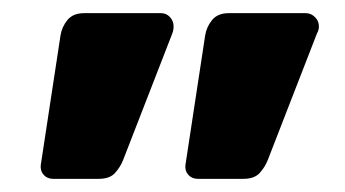

<svg xmlns="http://www.w3.org/2000/svg" viewBox="-20 -621 525 292"><path d="M281 -349Q272 -349 266.5 -355Q261 -361 262 -370L292 -567Q294 -580 302.5 -590.5Q311 -601 328 -601H445Q453 -601 459 -595Q465 -589 465 -581Q465 -575 462 -570L387 -377Q383 -367 375 -358Q367 -349 350 -349ZM61 -349Q52 -349 46.5 -355Q41 -361 42 -370L72 -567Q74 -580 82.5 -590.5Q91 -601 108 -601H225Q233 -601 238.5 -595Q244 -589 244 -581Q244 -575 242 -570L167 -377Q163 -367 155 -358Q147 -349 130 -349Z"/></svg>

Font: DVN-Rubik
Style: Bold
Weight: 700
Designer: Hubert and Fischer
Foundry: Hubert & Fischer
Version: Version 2.102